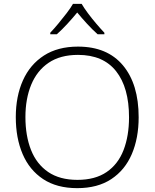

<svg xmlns="http://www.w3.org/2000/svg" viewBox="-20 -967 803 997"><path d="M700 -358Q700 -250 664.5 -167Q629 -84 558 -37Q487 10 381 10Q275 10 204 -37Q133 -84 97.5 -167Q62 -250 62 -359Q62 -467 99 -549.5Q136 -632 208 -678.5Q280 -725 385 -725Q537 -725 618.5 -627.5Q700 -530 700 -358ZM112 -359Q112 -262 141 -188.5Q170 -115 230 -74Q290 -33 382 -33Q474 -33 533.5 -73.5Q593 -114 621.5 -187.5Q650 -261 650 -358Q650 -512 583 -597Q516 -682 385 -682Q293 -682 232.5 -641Q172 -600 142 -527Q112 -454 112 -359ZM404 -947Q416 -926 436.5 -898.5Q457 -871 480 -844Q503 -817 522 -797V-789H487Q460 -813 432 -843.5Q404 -874 381 -902Q358 -874 330 -843.5Q302 -813 275 -789H241V-797Q260 -817 282.5 -844Q305 -871 326 -898.5Q347 -926 359 -947Z"/></svg>

Font: Noto Kufi Arabic ExtraLight
Style: Regular
Weight: 200
Designer: Monotype Design Team, David Williams, Khaled Hosny
Foundry: Google LLC
Version: Version 2.109; ttfautohint (v1.8.4.7-5d5b)